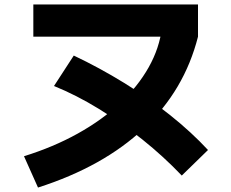

<svg xmlns="http://www.w3.org/2000/svg" viewBox="-20 -786 1040 864"><path d="M88 -83Q220 -124 329 -184.5Q438 -245 519 -320.5Q600 -396 649 -483Q698 -570 709 -663L753 -621H130V-766H871V-621Q810 -380 627.5 -208Q445 -36 151 58ZM798 4Q716 -82 621 -158Q526 -234 425 -296Q324 -358 223 -399L312 -536Q428 -481 538.5 -413Q649 -345 745.5 -268Q842 -191 916 -111Z"/></svg>

Font: M PLUS 1 ExtraBold
Style: Regular
Weight: 800
Designer: Coji Morishita
Foundry: UNDERFOREST DESIGN
Version: Version 1.001